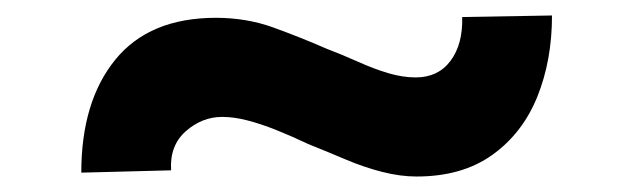

<svg xmlns="http://www.w3.org/2000/svg" viewBox="-20 -474 820 248"><path d="M518 -246Q497 -246 473.5 -252Q450 -258 426.5 -268Q403 -278 378 -288Q357 -298 337 -306Q317 -314 299.5 -318.5Q282 -323 267 -323Q241 -323 220 -304.5Q199 -286 201 -254L85 -251Q85 -343 129 -397Q173 -451 259 -451Q278 -451 296.5 -448Q315 -445 333 -438.5Q351 -432 368.5 -425Q386 -418 402 -411Q423 -403 443 -394Q463 -385 481.5 -379.5Q500 -374 517 -374Q546 -374 562 -395.5Q578 -417 577 -452L693 -454Q693 -396 674 -349Q655 -302 616 -274Q577 -246 518 -246Z"/></svg>

Font: Lexend Peta SemiBold
Style: Regular
Weight: 600
Designer: Bonnie Shaver-Troup, Thomas Jockin
Foundry: Lexend
Version: Version 1.007